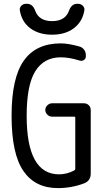

<svg xmlns="http://www.w3.org/2000/svg" viewBox="-20 -965 540 995"><path d="M379.9 -945.3H384.8Q399.4 -945.3 409.7 -934.6Q419.9 -923.8 417 -910.2Q407.2 -852.5 362.8 -818.8Q318.4 -785.2 250 -785.2Q181.6 -785.2 137.2 -818.4Q92.8 -851.6 83 -910.2Q80.1 -923.8 89.8 -934.6Q99.6 -945.3 115.2 -945.3H120.1Q149.4 -945.3 162.1 -910.2Q181.6 -855.5 250 -855.5Q318.4 -855.5 337.9 -910.2Q350.6 -945.3 379.9 -945.3ZM280.3 9.8Q162.1 9.8 101.1 -79.1Q40 -168 40 -365.2Q40 -561.5 103.5 -650.9Q167 -740.2 294.9 -740.2Q333 -740.2 389.6 -724.6Q405.3 -720.7 415 -708.5Q424.8 -696.3 424.8 -679.7V-672.9Q424.8 -660.2 414.6 -653.8Q404.3 -647.5 391.6 -651.4Q338.9 -668 294.9 -668Q208 -668 163.1 -596.2Q118.2 -524.4 118.2 -365.2Q118.2 -62.5 285.2 -61.5Q327.1 -61.5 365.2 -82Q370.1 -85 370.1 -89.8V-355.5Q370.1 -360.4 365.2 -360.4H250Q236.3 -360.4 225.6 -370.6Q214.8 -380.9 214.8 -395Q214.8 -409.2 225.6 -419.4Q236.3 -429.7 250 -429.7H415Q429.7 -429.7 439.9 -419.9Q450.2 -410.2 450.2 -394.5V-65.4Q450.2 -29.3 418 -15.6Q351.6 9.8 280.3 9.8Z"/></svg>

Font: Rounded-L Mgen+ 2m regular
Style: Regular
Weight: 400
Designer: [Source Han Sans]
Ryoko NISHIZUKA  (kana & ideographs); Paul D. Hunt (Latin, Greek & Cyrillic); Wenlong ZHANG  (bopomofo
Version: Version 1.059.20150602